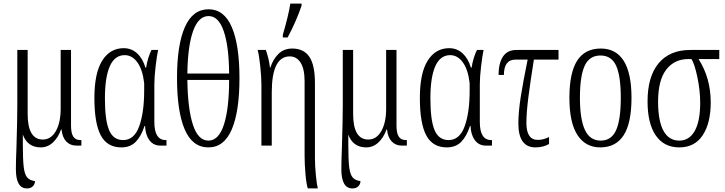

<svg xmlns="http://www.w3.org/2000/svg" viewBox="-20 -816 4062 1076"><path d="M69 132Q69 85 72 17Q77 -146 77 -225V-536H135V-178Q135 -34 220 -34Q266 -34 293 -81.5Q320 -129 320 -207V-536H378V-112Q378 -69 391 -50Q404 -31 430 -31H436V0H408Q373 0 351 -23.5Q329 -47 325 -90H322Q306 -45 276.5 -17.5Q247 10 208 10Q171 10 145.5 -8.5Q120 -27 108 -62V-3Q108 80 113 120.5Q118 161 132 178Q146 195 176 199Q176 216 164 228Q152 240 131 240Q69 240 69 132Z M509 -267Q509 -407 553 -476.5Q597 -546 673 -546Q717 -546 748.5 -517Q780 -488 795 -437H799Q803 -465 811.5 -492Q820 -519 829 -536H866Q859 -503 852 -443.5Q845 -384 845 -342V-132Q845 -31 909 -31H913V0H879Q840 0 817.5 -30Q795 -60 793 -110H790Q771 -52 740.5 -21Q710 10 660 10Q581 10 545 -57Q509 -124 509 -267ZM788 -310V-350Q779 -427 749.5 -467Q720 -507 679 -507Q623 -507 595.5 -445Q568 -383 568 -265Q568 -142 591.5 -86.5Q615 -31 670 -31Q732 -31 760 -108Q788 -185 788 -310Z M972 -379Q972 -564 1016 -664Q1060 -764 1149 -764Q1236 -764 1279 -664Q1322 -564 1322 -378Q1322 -192 1279 -91Q1236 10 1148 10Q1058 10 1015 -91Q972 -192 972 -379ZM1264 -404Q1263 -556 1234 -641Q1205 -726 1149 -726Q1092 -726 1062 -641.5Q1032 -557 1030 -404ZM1264 -368H1030Q1032 -207 1061 -117.5Q1090 -28 1148 -28Q1206 -28 1235 -118Q1264 -208 1264 -368Z M1687 55V-360Q1687 -430 1664.5 -465Q1642 -500 1604 -500Q1503 -500 1503 -298V0H1445V-339Q1445 -385 1438.5 -445.5Q1432 -506 1424 -536H1470Q1488 -483 1493 -437H1495Q1510 -484 1540.5 -514Q1571 -544 1618 -544Q1682 -544 1713.5 -498Q1745 -452 1745 -349V71Q1745 111 1750 164Q1755 217 1761 240H1705Q1697 217 1692 161Q1687 105 1687 55ZM1565 -621Q1597 -730 1607 -796H1670V-784Q1640 -696 1592 -606H1565Z M1893 132Q1893 85 1896 17Q1901 -146 1901 -225V-536H1959V-178Q1959 -34 2044 -34Q2090 -34 2117 -81.5Q2144 -129 2144 -207V-536H2202V-112Q2202 -69 2215 -50Q2228 -31 2254 -31H2260V0H2232Q2197 0 2175 -23.5Q2153 -47 2149 -90H2146Q2130 -45 2100.5 -17.5Q2071 10 2032 10Q1995 10 1969.5 -8.5Q1944 -27 1932 -62V-3Q1932 80 1937 120.5Q1942 161 1956 178Q1970 195 2000 199Q2000 216 1988 228Q1976 240 1955 240Q1893 240 1893 132Z M2333 -267Q2333 -407 2377 -476.5Q2421 -546 2497 -546Q2541 -546 2572.5 -517Q2604 -488 2619 -437H2623Q2627 -465 2635.5 -492Q2644 -519 2653 -536H2690Q2683 -503 2676 -443.5Q2669 -384 2669 -342V-132Q2669 -31 2733 -31H2737V0H2703Q2664 0 2641.5 -30Q2619 -60 2617 -110H2614Q2595 -52 2564.5 -21Q2534 10 2484 10Q2405 10 2369 -57Q2333 -124 2333 -267ZM2612 -310V-350Q2603 -427 2573.5 -467Q2544 -507 2503 -507Q2447 -507 2419.5 -445Q2392 -383 2392 -265Q2392 -142 2415.5 -86.5Q2439 -31 2494 -31Q2556 -31 2584 -108Q2612 -185 2612 -310Z M2885 -124Q2885 -187 2898 -271Q2911 -355 2937 -482H2869Q2804 -482 2804 -396H2774Q2774 -461 2798.5 -498.5Q2823 -536 2874 -536H3110V-482H2972Q2952 -357 2941 -270.5Q2930 -184 2930 -127Q2930 -32 2994 -32Q3025 -32 3057 -48V-9Q3024 10 2981 10Q2885 10 2885 -124Z M3171 -268Q3171 -408 3214.5 -476Q3258 -544 3347 -544Q3432 -544 3475.5 -475Q3519 -406 3519 -268Q3519 -126 3475 -58Q3431 10 3344 10Q3261 10 3216 -59.5Q3171 -129 3171 -268ZM3459 -268Q3459 -390 3433 -447.5Q3407 -505 3345 -505Q3283 -505 3256.5 -447Q3230 -389 3230 -268Q3230 -148 3258 -88Q3286 -28 3346 -28Q3407 -28 3433 -87Q3459 -146 3459 -268Z M3609 -248Q3609 -387 3671 -461.5Q3733 -536 3849 -536H4011V-485H3895Q3963 -378 3963 -242Q3963 -126 3918 -58Q3873 10 3787 10Q3701 10 3655 -57Q3609 -124 3609 -248ZM3904 -239Q3904 -309 3888 -384.5Q3872 -460 3855 -485H3837Q3759 -485 3713.5 -425.5Q3668 -366 3668 -246Q3668 -139 3698 -83.5Q3728 -28 3787 -28Q3843 -28 3873.5 -82.5Q3904 -137 3904 -239Z"/></svg>

Font: Noto Serif CondLight
Style: Regular
Weight: 300
Width: 3
Designer: Monotype Design Team
Foundry: Monotype Imaging Inc.
Version: Version 1.001